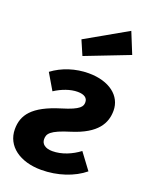

<svg xmlns="http://www.w3.org/2000/svg" viewBox="-158 -916 786 1013"><g transform="rotate(20 235.0 -409.0)"><path d="M399 -835 167 -703 202 -622 447 -717ZM265 -548C192 -548 120 -525 64 -483L117 -393C157 -419 203 -436 244 -436C282 -436 300 -421 300 -398C300 -375 292 -354 192 -324C41 -278 -1 -217 -1 -138C-1 -43 83 17 202 17C294 17 382 -13 440 -61L373 -151C331 -119 277 -96 224 -96C184 -96 162 -114 162 -141C162 -171 174 -193 282 -226C419 -269 455 -336 455 -407C455 -490 381 -548 265 -548Z"/></g></svg>

Font: Fira Sans
Style: Bold Italic
Weight: 700
Italic angle: -8°
Designer: bBox Type GmbH & Carrois Corporate GbR & Edenspiekermann AG
Foundry: bBox Type GmbH & Carrois Corporate GbR & Edenspiekermann AG
Version: Version 4.301;PS 004.301;hotconv 1.0.88;makeotf.lib2.5.64775